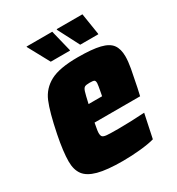

<svg xmlns="http://www.w3.org/2000/svg" viewBox="-167 -785 826 898"><g transform="rotate(-30 246.5 -336.5)"><path d="M13 -116Q13 -169 30 -254Q52 -363 73.5 -414Q95 -465 144.5 -491.5Q194 -518 293 -518Q370 -518 412.5 -507.5Q455 -497 472 -473.5Q489 -450 489 -410Q489 -384 482.5 -347.5Q476 -311 464 -254L455 -214H209Q208 -208 204.5 -189.5Q201 -171 201 -163Q201 -147 207 -141.5Q213 -136 229.5 -134.5Q246 -133 293 -133Q351 -133 433 -138L406 -10Q379 -2 331 3Q283 8 235 8Q149 8 101 -5Q53 -18 33 -45Q13 -72 13 -116ZM301 -303 304 -318Q312 -360 312 -368Q312 -381 306 -384Q300 -387 282 -387Q263 -387 255.5 -383Q248 -379 243 -363.5Q238 -348 228 -303ZM174 -563 112 -677 111 -681H250L278 -567V-563ZM333 -563 274 -677V-681H413L431 -567V-563Z"/></g></svg>

Font: Saira Semi Condensed Black
Style: Italic
Weight: 900
Width: 4
Italic angle: -12°
Designer: Hector Gatti with collaboration of the Omnibus-Type team
Foundry: Omnibus-Type
Version: Version 1.001; ttfautohint (v1.8)